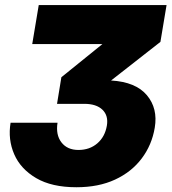

<svg xmlns="http://www.w3.org/2000/svg" viewBox="-20 -748 696 779"><path d="M290 11.7Q189.9 11.7 126.7 -25.4Q63.5 -62.5 37.6 -122.3Q11.7 -182.1 22.9 -250H213.4Q205.6 -201.2 229.2 -170.4Q252.9 -139.6 298.3 -139.6Q343.8 -139.6 374.8 -166.3Q405.8 -192.9 413.6 -238.3Q420.4 -278.8 395.8 -302.7Q371.1 -326.7 321.8 -326.7H211.4L229 -434.6L395 -568.8V-569.3H110.8L137.2 -727.5H655.8L630.9 -578.1L430.7 -421.4Q530.8 -415.5 575.9 -361.8Q621.1 -308.1 607.9 -230Q596.2 -159.7 554.9 -105Q513.7 -50.3 446.8 -19.3Q379.9 11.7 290 11.7Z"/></svg>

Font: Inter Display Black
Style: Italic
Weight: 900
Italic angle: -9.39999°
Designer: Rasmus Andersson
Foundry: rsms
Version: Version 4.000;git-a52131595